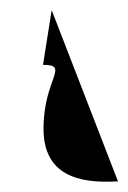

<svg xmlns="http://www.w3.org/2000/svg" viewBox="-20 -96 253 379"><path d="M82 -76 64.9 32C118.9 32 65.9 59 65.9 158C65.9 248 131.9 267 212.9 262Z"/></svg>

Font: MewTooHand
Style: CondIta
Weight: 400
Designer: Mew Too, Robert Jablonski
Version: Version 0.77